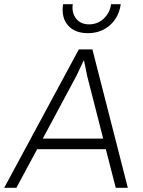

<svg xmlns="http://www.w3.org/2000/svg" viewBox="-41 -896 680 916"><path d="M-21 0 335 -660.2H399.9L568.8 0H511.2L463.9 -184.1H136.2L37.1 0ZM163.1 -234.9H451.2L375 -533.2L359.9 -606.9H357.9L324.2 -535.2ZM259.8 -876H306.2Q300.3 -835 322 -807.4Q343.8 -779.8 383.8 -779.8Q424.8 -779.8 454.1 -807.4Q483.4 -835 488.8 -876H535.2Q525.9 -813 483.2 -775.4Q440.4 -737.8 377.9 -737.8Q315.4 -737.8 283 -775.4Q250.5 -813 259.8 -876Z"/></svg>

Font: Human Sans Light
Style: Italic
Weight: 300
Italic angle: -8°
Designer: Tim Radville
Foundry: Continuum
Version: Version 1.000;FEAKit 1.0